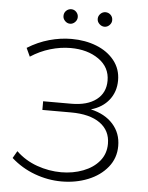

<svg xmlns="http://www.w3.org/2000/svg" viewBox="-55 -833 681 883"><g transform="rotate(5 285.5 -391.5)"><path d="M508 -180Q508 -124 474 -82Q440 -40 384 -17.5Q328 5 262 5Q199 5 138 -17.5Q77 -40 29 -83L48 -116Q90 -76 145 -56.5Q200 -37 257 -37Q311 -37 358 -55Q405 -73 432.5 -106.5Q460 -140 460 -186Q460 -247 412.5 -281Q365 -315 278 -315H146V-355H276Q350 -355 391.5 -387Q433 -419 433 -475Q433 -537 381 -573.5Q329 -610 251 -610Q205 -610 157.5 -596Q110 -582 67 -554L49 -593Q97 -623 149 -637.5Q201 -652 252 -652Q315 -652 367 -631.5Q419 -611 450 -572Q481 -533 481 -480.5Q481 -428 451 -390Q421 -352 368 -337Q434 -322 471 -280.5Q508 -239 508 -180ZM205 -754Q205 -769 215 -778.5Q225 -788 238.5 -788Q252 -788 261.5 -778Q271 -768 271 -754.5Q271 -741 261 -731Q251 -721 238 -721Q225 -721 215 -731Q205 -741 205 -754ZM430 -754Q430 -741 420 -731Q410 -721 397 -721Q384 -721 373.5 -731Q363 -741 363 -754.5Q363 -768 373 -778Q383 -788 396.5 -788Q410 -788 420 -778.5Q430 -769 430 -754Z"/></g></svg>

Font: Montserrat Ace
Style: Light
Weight: 300
Designer: Julieta Ulanovsky
Foundry: Julieta Ulanovsky
Version: Version 1